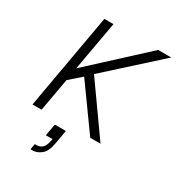

<svg xmlns="http://www.w3.org/2000/svg" viewBox="-207 -774 1038 1134"><g transform="rotate(30 312.5 -207.5)"><path d="M169 -650H231L171 -314L536 -650H625L279 -337L518 0H448L236 -295L156 -225L116 0H54ZM228 37H303L286 134Q276 190 248 212.5Q220 235 192 235H176L183 196H195Q217 196 233 182.5Q249 169 257 128L259 118H213Z"/></g></svg>

Font: Overused Grotesk Book
Style: Italic
Weight: 350
Italic angle: -10°
Version: Version 0.003